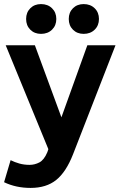

<svg xmlns="http://www.w3.org/2000/svg" viewBox="-30 -722 586 941"><path d="M120 199Q48 199 -10 171L22 63Q42 73 65 79.5Q88 86 115 86Q140 86 163 74Q186 62 202 24L207 9L-2 -500H141L271 -147L398 -500H536L328 34Q294 121 245.5 160Q197 199 120 199ZM171 -702Q204 -702 225 -681.5Q246 -661 246 -629Q246 -597 225 -576.5Q204 -556 171 -556Q139 -556 118.5 -576.5Q98 -597 98 -629Q98 -661 118.5 -681.5Q139 -702 171 -702ZM380 -702Q413 -702 434 -681.5Q455 -661 455 -629Q455 -597 434 -576.5Q413 -556 380 -556Q348 -556 327.5 -576.5Q307 -597 307 -629Q307 -661 327.5 -681.5Q348 -702 380 -702Z"/></svg>

Font: Prodigy Sans SemiBold
Style: Regular
Weight: 600
Designer: Wei Huang
Foundry: Wei Huang
Version: Version 1.003; ttfautohint (v1.8.3)